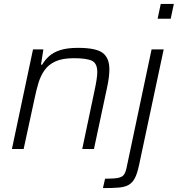

<svg xmlns="http://www.w3.org/2000/svg" viewBox="-20 -763 910 983"><path d="M41 0 149 -510H202L190 -432H196Q210 -456 231.5 -475.5Q253 -495 288.5 -506.5Q324 -518 379 -518Q472 -518 506 -492Q540 -466 540 -408Q540 -369 528 -314L461 0H401L465 -304Q471 -332 474.5 -355Q478 -378 478 -394Q478 -439 450.5 -452Q423 -465 358 -465Q299 -465 263.5 -448.5Q228 -432 208 -403.5Q188 -375 177 -338.5Q166 -302 158 -263L101 0ZM787 -667 803 -743H870L854 -667ZM507 200 518 152Q562 152 583.5 148Q605 144 614 132Q623 120 628 96L756 -510H818L692 82Q683 125 670.5 149Q658 173 638 184Q618 195 586.5 197.5Q555 200 507 200Z"/></svg>

Font: Saira Light
Style: Italic
Weight: 300
Italic angle: -12°
Designer: Hector Gatti with collaboration of the Omnibus-Type team
Foundry: Omnibus-Type
Version: Version 1.100; ttfautohint (v1.8.3)